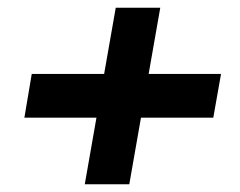

<svg xmlns="http://www.w3.org/2000/svg" viewBox="-20 -537 619 496"><path d="M199 -61 279 -517H394L314 -61ZM43 -233 62 -346H551L531 -233Z"/></svg>

Font: DM Sans 17pt
Style: Bold Italic
Weight: 700
Italic angle: -10°
Version: Version 4.004;gftools[0.9.30]